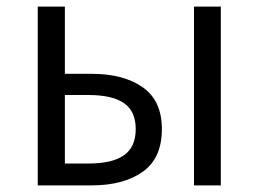

<svg xmlns="http://www.w3.org/2000/svg" viewBox="-20 -560 781 580"><path d="M94 0V-540H176V-337H257Q353 -337 411 -296.5Q469 -256 469 -170Q469 -82 411 -41Q353 0 257 0ZM176 -66H247Q319 -66 354.5 -91Q390 -116 390 -170Q390 -224 354.5 -248.5Q319 -273 247 -273H176ZM566 0V-540H647V0Z"/></svg>

Font: Source Han Sans SC Normal
Style: Regular
Weight: 350
Designer: Ryoko NISHIZUKA 西塚涼子 (kana, bopomofo & ideographs); Paul D. Hunt (Latin, Greek & Cyrillic); Sandoll Communications 산돌커뮤니
Foundry: Adobe
Version: Version 2.004;hotconv 1.0.118;makeotfexe 2.5.65603